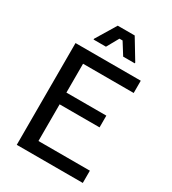

<svg xmlns="http://www.w3.org/2000/svg" viewBox="-204 -956 949 1062"><g transform="rotate(30 271.0 -425.0)"><path d="M230.8 -716.7 273.3 -792.5H293.3L340.8 -716.7H415V-721.7L337.5 -850H229.2L151.7 -721.7V-716.7ZM496.7 0V-78.3H168.3V-312.5H423.3V-387.5H168.3V-571.7H491.7V-650H75V0Z"/></g></svg>

Font: Familjen Grotesk
Style: Regular
Weight: 400
Designer: Anders Wikstroem, Jonas Baeckman, Matilda Gysing, Kristian Moeller
Foundry: Familjen STHLM AB
Version: Version 2.000